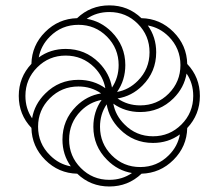

<svg xmlns="http://www.w3.org/2000/svg" viewBox="-20 -674 802 704"><path d="M409.2 -336.9Q452.6 -344.7 485.4 -377.9Q528.3 -420.9 528.3 -482.4Q528.3 -543.5 485.4 -586.7Q442.4 -629.9 380.9 -629.9Q334 -629.9 297.9 -605Q350.1 -596.2 389.2 -557.1Q439.5 -506.3 439.5 -435.5Q439.5 -379.9 409.2 -336.9ZM390.6 -353Q415 -389.2 415 -435.5Q415 -496.6 372.1 -539.8Q329.1 -583 267.6 -583Q206.1 -583 163.1 -540Q129.9 -506.8 122.1 -463.4Q165 -494.6 220.7 -494.6Q292.5 -494.6 342.8 -444.3Q381.8 -404.8 390.6 -353ZM97.7 -240.2Q106.4 -292 146 -331.1Q196.3 -381.3 267.6 -381.3Q323.2 -381.3 366.2 -350.6Q358.4 -394 325.7 -427.2Q282.2 -470.2 220.7 -470.2Q159.7 -470.2 116.5 -427Q73.2 -383.8 73.2 -322.3Q73.2 -275.9 97.7 -240.2ZM380.9 -14.6Q427.7 -14.6 463.9 -39.6Q411.6 -48.3 372.6 -87.9Q322.3 -138.2 322.3 -209Q322.3 -264.6 352.5 -307.6Q309.1 -299.8 276.4 -267.1Q233.4 -223.6 233.4 -162.1Q233.4 -101.1 276.4 -57.9Q319.3 -14.6 380.9 -14.6ZM494.1 -61.5Q555.7 -61.5 599.1 -105Q631.8 -137.7 639.6 -181.2Q596.7 -149.9 541 -149.9Q469.2 -149.9 418.9 -200.7Q379.9 -239.7 371.1 -291.5Q346.7 -255.4 346.7 -209Q346.7 -147.9 389.6 -104.7Q432.6 -61.5 494.1 -61.5ZM541 -174.3Q602.1 -174.3 645.3 -217.5Q688.5 -260.7 688.5 -322.3Q688.5 -368.7 664.1 -404.3Q655.3 -352.5 616.2 -313.5Q565.4 -263.2 494.1 -263.2Q438.5 -263.2 395.5 -293.9Q403.3 -250.5 436.5 -217.8Q479.5 -174.3 541 -174.3ZM494.1 -287.6Q555.7 -287.6 598.6 -330.8Q641.6 -374 641.6 -435.5Q641.6 -496.6 598.6 -540Q565.9 -572.8 522 -580.6Q552.7 -537.6 552.7 -482.4Q552.7 -410.6 502.4 -360.4Q463.4 -321.3 411.1 -313Q447.3 -287.6 494.1 -287.6ZM239.7 -64Q209 -106.9 209 -162.1Q209 -233.9 259.3 -284.2Q298.3 -323.2 350.6 -331.5Q314.5 -356.9 267.6 -356.9Q206.1 -356.9 162.8 -313.7Q119.6 -270.5 119.6 -209.5Q119.6 -147.9 163.1 -105Q195.8 -71.8 239.7 -64ZM380.9 9.8Q312 9.8 263.2 -37.1Q194.8 -38.6 145.8 -87.6Q96.7 -136.7 95.2 -205.1Q48.8 -253.9 48.8 -322.3Q48.8 -390.6 95.2 -439.9Q96.7 -507.8 145.5 -556.6Q194.3 -605.5 262.7 -607.4Q312 -654.3 380.9 -654.3Q449.7 -654.3 498.5 -607.4Q566.9 -606 616 -556.9Q665 -507.8 666.5 -439.5Q712.9 -390.6 712.9 -322.3Q712.9 -253.9 666.5 -204.6Q665 -136.7 616.2 -87.9Q567.4 -39.1 499 -37.1Q449.7 9.8 380.9 9.8Z"/></svg>

Font: Catrinity
Style: Regular
Weight: 400
Designer: Alexander Lange
Foundry: High-Logic / Made with FontCreator
Version: Version 2.090;May 20, 2024;FontCreator 15.0.0.2974 64-bit